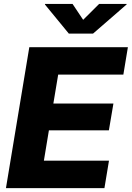

<svg xmlns="http://www.w3.org/2000/svg" viewBox="-20 -971 680 991"><path d="M10.7 0 131.3 -727.5H640.1L616.7 -585.9H280.3L255.4 -436.5H565.4L542 -298.3H232.4L206.5 -141.6H542.5L519 0ZM354.5 -950.7 409.2 -868.7 491.7 -950.7H633.8L633.3 -947.8L460 -797.4H335.4L211.9 -947.8L212.4 -950.7Z"/></svg>

Font: Inter 16pt ExtraBold
Style: Italic
Weight: 800
Italic angle: -9.3988°
Version: Version 4.001;git-66647c0bb